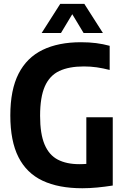

<svg xmlns="http://www.w3.org/2000/svg" viewBox="-20 -969 654 997"><path d="M407.4 8.5Q284.3 8.5 201.1 -30.7Q118 -69.9 75.8 -153.2Q33.6 -236.5 33.6 -369.7Q33.6 -502.4 76.4 -586.3Q119.3 -670.1 201.2 -709.9Q283.1 -749.7 400.3 -749.7Q443 -749.7 479.2 -745.1Q515.4 -740.4 549.5 -731.1V-605.8Q514.8 -614.7 482.4 -619.4Q450 -624 415.5 -624Q338.1 -624 287.9 -600.3Q237.6 -576.6 212.9 -520.6Q188.2 -464.6 188.2 -367.6Q188.2 -273.8 211.5 -218.7Q234.8 -163.7 280.2 -140.1Q325.7 -116.5 392 -116.5Q413.2 -116.5 434.3 -118.3Q455.3 -120.1 473 -122.9L428.3 -84.6V-360H565.5V-5.6Q524.8 0.9 484.5 4.7Q444.3 8.5 407.4 8.5ZM196.2 -797.5 292.8 -948.9H417.9L514.5 -797.5H414.2L346.4 -910H364.2L296.5 -797.5Z"/></svg>

Font: Encode Sans SC Condensed Thin
Style: Regular
Weight: 100
Width: 3
Designer: Multiple Designers
Foundry: Impallari Type
Version: Version 3.002